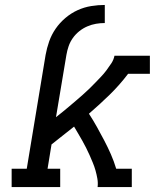

<svg xmlns="http://www.w3.org/2000/svg" viewBox="-20 -755 640 775"><path d="M27 0V-74H88L164 -533Q169 -561 178.5 -588Q188 -615 204.5 -639Q221 -663 244 -682.5Q267 -702 293.5 -714Q320 -726 348 -730.5Q376 -735 403 -735V-662Q385 -662 367.5 -659Q350 -656 332.5 -648.5Q315 -641 300 -629Q285 -617 274 -601.5Q263 -586 257 -568.5Q251 -551 248 -533L206 -282Q220 -293 233.5 -304Q247 -315 260 -326Q273 -337 286.5 -348.5Q300 -360 313 -371.5Q326 -383 338.5 -395Q351 -407 363 -419.5Q375 -432 387 -444.5Q399 -457 409.5 -471Q420 -485 429.5 -499.5Q439 -514 442 -530H585V-457H497Q463 -412 422.5 -372.5Q382 -333 339 -296Q356 -270 371 -243Q386 -216 400.5 -188.5Q415 -161 427.5 -132.5Q440 -104 449 -74H512V0H374Q376 -17 373 -34Q370 -51 365.5 -67Q361 -83 354.5 -98.5Q348 -114 341.5 -129Q335 -144 327.5 -158.5Q320 -173 312 -187.5Q304 -202 295.5 -216Q287 -230 279 -244Q256 -226 233.5 -208Q211 -190 188 -172L172 -74H223V0Z"/></svg>

Font: Iosevka Curly Slab ExObl
Style: Regular
Weight: 400
Width: 7
Italic angle: -9°
Monospace: yes
Designer: Belleve Invis
Foundry: Belleve Invis
Version: Version 11.1.0; ttfautohint (v1.8.3)